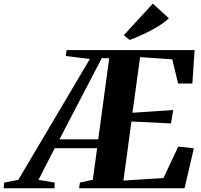

<svg xmlns="http://www.w3.org/2000/svg" viewBox="-118 -1012 1082 1032"><path d="M-98.5 0 -95.5 -30.5 -19.5 -45.5 365 -695 235.5 -711 240 -743H928L916 -563H839.5L808 -693L635 -705L594 -406L813 -420.5L801 -348.5L588.5 -359L545.5 -41.5L760.5 -55L840 -224L924 -215L874 0H307L311.5 -30.5L381 -46L404 -215.5H176L89 -45.5L176.5 -30.5L174.5 0ZM201.5 -263H410L469 -699L429 -699.5ZM579 -797 547.5 -823 703.5 -992.5 790 -913.5Q760 -886.5 723.2 -865Q686.5 -843.5 649.2 -826.5Q612 -809.5 579 -797Z"/></svg>

Font: Merriweather 96pt ExtraBold
Style: Italic
Weight: 800
Italic angle: -7.8°
Version: Version 2.101